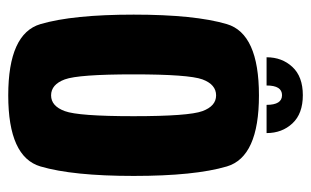

<svg xmlns="http://www.w3.org/2000/svg" viewBox="-164 -586 755 466"><g transform="rotate(90 213.0 -352.5)"><path d="M211 4.5Q61 4.5 38 -73.8Q15 -152 15 -300Q15 -448 38 -526Q61 -604 211 -604Q360.5 -604 383.5 -526Q406.5 -448 406.5 -300Q406.5 -152 383.5 -73.8Q360.5 4.5 211 4.5ZM211 -99.5Q237 -99.5 249.2 -132.8Q261.5 -166 261.5 -299.5Q261.5 -433.5 249.2 -466.8Q237 -500 211 -500Q184.5 -500 172.2 -466.8Q160 -433.5 160 -299.5Q160 -166 172.2 -132.8Q184.5 -99.5 211 -99.5ZM210.5 -710.5Q255.5 -710.5 279 -685.2Q302.5 -660 302.5 -622.5H234Q234 -660 210.5 -660Q187 -660 187 -622.5H118.5Q118.5 -660 142 -685.2Q165.5 -710.5 210.5 -710.5Z"/></g></svg>

Font: Anybody Condensed Regular
Style: Bold
Weight: 700
Width: 3
Designer: Tyler Finck
Foundry: Etcetera Type Company
Version: Version 1.010; ttfautohint (v1.8.3) -l 8 -r 50 -G 200 -x 14 